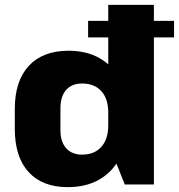

<svg xmlns="http://www.w3.org/2000/svg" viewBox="-20 -760 737 791"><path d="M259 11Q155 11 98 -51Q41 -113 41 -229V-311Q41 -427 99 -489Q157 -551 262 -551Q336 -551 390 -520.5Q444 -490 473.5 -433.5Q503 -377 503 -298V-244Q503 -166 473 -108.5Q443 -51 388.5 -20Q334 11 259 11ZM318 -123Q369 -123 397.5 -155Q426 -187 426 -244V-296Q426 -353 397.5 -384.5Q369 -416 318 -416Q276 -416 252.5 -389.5Q229 -363 229 -314V-224Q229 -176 252.5 -149.5Q276 -123 318 -123ZM426 -171V-740H614V0H494ZM697 -674V-606H343V-674Z"/></svg>

Font: Pathway Extreme SemiCondensed ExtraBold
Style: Regular
Weight: 800
Width: 4
Version: Version 1.001;gftools[0.9.26]